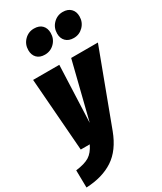

<svg xmlns="http://www.w3.org/2000/svg" viewBox="-279 -903 1030 1219"><g transform="rotate(-30 235.5 -293.5)"><path d="M298 0Q254 117 174 169.5Q94 222 -25 227L-27 100Q38 92 72 71Q106 50 130 0H64L23 -534H215L198 -118L302 -534H498ZM91 -712Q91 -755 120 -784.5Q149 -814 190 -814Q228 -814 248.5 -793Q269 -772 269 -737Q269 -694 240 -664.5Q211 -635 169 -635Q132 -635 111.5 -656Q91 -677 91 -712ZM302 -712Q302 -755 331 -784.5Q360 -814 401 -814Q438 -814 459 -793Q480 -772 480 -737Q480 -694 451 -664.5Q422 -635 381 -635Q344 -635 323 -656Q302 -677 302 -712Z"/></g></svg>

Font: Fira Sans Extra Condensed Black
Style: Italic
Weight: 900
Width: 3
Italic angle: -8°
Designer: Carrois Corporate & Edenspiekermann AG
Foundry: Carrois Corporate GbR & Edenspiekermann AG
Version: Version 4.203